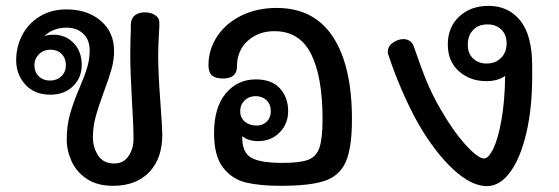

<svg xmlns="http://www.w3.org/2000/svg" viewBox="-20 -631 1902 653"><path d="M526 -276Q532 -192 532 -173Q532 -92 487.5 -45.5Q443 1 364 1Q311 1 275.5 -22.5Q240 -46 223.5 -82.5Q207 -119 207 -157Q207 -203 218 -242.5Q229 -282 250 -331Q268 -373 276.5 -401.5Q285 -430 285 -459Q285 -496 263 -516.5Q241 -537 206 -537Q183 -537 163 -529Q143 -521 131 -508Q144 -513 162 -513Q203 -513 230.5 -484.5Q258 -456 258 -410Q258 -367 228.5 -338Q199 -309 151 -309Q97 -309 66 -343.5Q35 -378 35 -426Q35 -472 55.5 -511.5Q76 -551 115 -575Q154 -599 206 -599Q278 -599 323 -560Q368 -521 368 -458Q368 -427 359 -395Q350 -363 333 -318Q314 -266 305 -232.5Q296 -199 296 -164Q296 -130 313.5 -102.5Q331 -75 369 -75Q400 -75 417 -100Q434 -125 434 -157Q434 -207 429 -284Q423 -390 423 -446L424 -506Q425 -521 425 -549Q426 -569 439 -579Q452 -589 472 -589Q494 -589 508.5 -579Q523 -569 522 -551Q522 -536 520 -506Q518 -468 518 -440Q518 -382 526 -276ZM151 -462Q128 -462 112.5 -446.5Q97 -431 97 -409Q97 -386 112 -371.5Q127 -357 150 -357Q173 -357 188.5 -371.5Q204 -386 204 -409Q204 -433 189.5 -447.5Q175 -462 151 -462Z M1177 -225Q1177 -128 1156 -80.5Q1135 -33 1084.5 -16Q1034 1 935 1Q865 1 817.5 -10Q770 -21 739 -60.5Q708 -100 708 -178Q708 -266 748 -313.5Q788 -361 850 -361Q904 -361 932 -330.5Q960 -300 960 -253Q960 -210 931 -180.5Q902 -151 858 -151Q824 -151 804 -168V-161Q804 -113 834 -95Q864 -77 941 -77Q1000 -77 1028 -87.5Q1056 -98 1066.5 -129Q1077 -160 1077 -226Q1077 -370 1038 -447.5Q999 -525 913 -525Q859 -525 822.5 -492Q786 -459 786 -405Q786 -364 738 -364Q713 -364 701 -374.5Q689 -385 689 -409Q689 -462 718 -506.5Q747 -551 800 -577.5Q853 -604 921 -604Q1048 -604 1112.5 -505.5Q1177 -407 1177 -225ZM797 -253Q797 -230 813 -217Q829 -204 852 -204Q874 -204 887.5 -217.5Q901 -231 901 -253Q901 -276 886.5 -290Q872 -304 850 -304Q827 -304 812 -289.5Q797 -275 797 -253Z M1790 -406V-372Q1790 -263 1770 -178Q1750 -93 1715 -45.5Q1680 2 1636 2Q1583 2 1521.5 -55Q1460 -112 1404 -208Q1345 -313 1301 -444Q1299 -448 1299 -455Q1299 -474 1316.5 -486Q1334 -498 1352 -498Q1365 -498 1374.5 -491Q1384 -484 1388 -471Q1413 -398 1431.5 -353.5Q1450 -309 1478 -260Q1522 -184 1564 -138Q1606 -92 1626 -92Q1642 -92 1658.5 -127Q1675 -162 1686 -226Q1697 -290 1698 -373Q1673 -355 1634 -355Q1579 -355 1541 -388.5Q1503 -422 1503 -480Q1503 -538 1541.5 -574.5Q1580 -611 1642 -611Q1709 -611 1749.5 -561Q1790 -511 1790 -406ZM1703 -483Q1703 -513 1685 -530.5Q1667 -548 1638 -548Q1607 -548 1589 -529Q1571 -510 1571 -479Q1571 -449 1589 -432Q1607 -415 1635 -415Q1665 -415 1684 -434Q1703 -453 1703 -483Z"/></svg>

Font: Mali Medium
Style: Regular
Weight: 500
Version: Version 1.000; ttfautohint (v1.6)